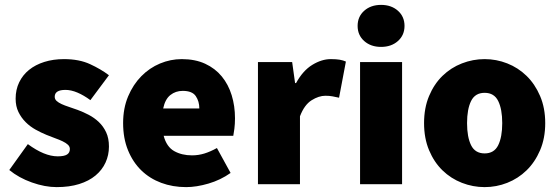

<svg xmlns="http://www.w3.org/2000/svg" viewBox="-20 -754 2284 786"><path d="M212 12Q164 12 110.5 -7Q57 -26 18 -58L94 -164Q162 -114 216 -114Q243 -114 254.5 -121.5Q266 -129 266 -144Q266 -154 258 -161.5Q250 -169 236.5 -175.5Q223 -182 206 -188Q189 -194 170 -202Q148 -211 125.5 -223.5Q103 -236 85 -254Q67 -272 55.5 -295.5Q44 -319 44 -350Q44 -387 58.5 -417Q73 -447 99 -468Q125 -489 161.5 -500.5Q198 -512 242 -512Q304 -512 348.5 -491.5Q393 -471 426 -446L350 -344Q323 -364 297 -375Q271 -386 248 -386Q204 -386 204 -358Q204 -348 211.5 -341Q219 -334 232 -328Q245 -322 262 -316.5Q279 -311 298 -304Q320 -296 343 -284Q366 -272 384.5 -254.5Q403 -237 414.5 -212.5Q426 -188 426 -154Q426 -119 412 -88.5Q398 -58 371 -35.5Q344 -13 304 -0.5Q264 12 212 12Z M742 12Q687 12 640 -5.5Q593 -23 558.5 -56.5Q524 -90 504 -139Q484 -188 484 -250Q484 -311 504.5 -359.5Q525 -408 558.5 -442Q592 -476 635 -494Q678 -512 724 -512Q779 -512 820 -493Q861 -474 888 -441Q915 -408 928.5 -364Q942 -320 942 -270Q942 -247 939.5 -227Q937 -207 935 -198H650Q662 -153 693 -135.5Q724 -118 766 -118Q792 -118 816.5 -125.5Q841 -133 868 -148L924 -46Q883 -17 833.5 -2.5Q784 12 742 12ZM648 -310H796Q796 -339 781.5 -360.5Q767 -382 728 -382Q699 -382 677.5 -365Q656 -348 648 -310Z M1036 0V-500H1176L1188 -414H1192Q1220 -465 1258.5 -488.5Q1297 -512 1334 -512Q1357 -512 1371 -509.5Q1385 -507 1396 -502L1368 -354Q1354 -357 1341.5 -359.5Q1329 -362 1312 -362Q1285 -362 1255.5 -343.5Q1226 -325 1208 -278V0Z M1454 0V-500H1626V0ZM1540 -562Q1498 -562 1471 -586Q1444 -610 1444 -648Q1444 -686 1471 -710Q1498 -734 1540 -734Q1582 -734 1609 -710Q1636 -686 1636 -648Q1636 -610 1609 -586Q1582 -562 1540 -562Z M1964 12Q1916 12 1871 -5.5Q1826 -23 1791.5 -56.5Q1757 -90 1736.5 -139Q1716 -188 1716 -250Q1716 -312 1736.5 -361Q1757 -410 1791.5 -443.5Q1826 -477 1871 -494.5Q1916 -512 1964 -512Q2012 -512 2056.5 -494.5Q2101 -477 2135.5 -443.5Q2170 -410 2191 -361Q2212 -312 2212 -250Q2212 -188 2191 -139Q2170 -90 2135.5 -56.5Q2101 -23 2056.5 -5.5Q2012 12 1964 12ZM1964 -126Q2003 -126 2019.5 -159.5Q2036 -193 2036 -250Q2036 -307 2019.5 -340.5Q2003 -374 1964 -374Q1925 -374 1908.5 -340.5Q1892 -307 1892 -250Q1892 -193 1908.5 -159.5Q1925 -126 1964 -126Z"/></svg>

Font: TypoPRO Source Sans Pro
Style: Regular
Weight: 900
Designer: Paul D. Hunt
Foundry: Adobe Systems Incorporated
Version: Version 2.020;PS 2.000;hotconv 1.0.86;makeotf.lib2.5.63406